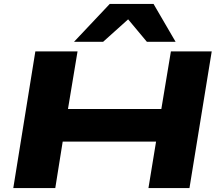

<svg xmlns="http://www.w3.org/2000/svg" viewBox="-20 -963 1128 983"><path d="M48 0 161 -700H377L328 -405H806L855 -700H1064L950 0H740L779 -238H301L263 0ZM359 -749 542 -943H766L879 -749H732L636 -864L508 -749Z"/></svg>

Font: Georama ExtraExtended
Style: Bold Italic
Weight: 700
Width: 8
Italic angle: -9°
Designer: Jean-Baptiste Levee
Foundry: Production Type
Version: Version 1.000